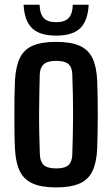

<svg xmlns="http://www.w3.org/2000/svg" viewBox="-20 -786 476 814"><path d="M218 8.5Q156 8.5 118.8 -8Q81.5 -24.5 64 -60.2Q46.5 -96 43.5 -154.5Q42 -181 41.5 -218.2Q41 -255.5 41 -296.5Q41 -337.5 41.5 -376.5Q42 -415.5 43.5 -446Q47 -505 64.5 -540.8Q82 -576.5 119.2 -592.5Q156.5 -608.5 218 -608.5Q281 -608.5 318 -591.8Q355 -575 372 -539.5Q389 -504 392 -446Q393 -417 393.8 -379.8Q394.5 -342.5 394.5 -302.2Q394.5 -262 393.8 -223.5Q393 -185 392 -154.5Q389 -96 371.8 -60.2Q354.5 -24.5 317.5 -8Q280.5 8.5 218 8.5ZM218 -72Q255.5 -72 270.5 -86.2Q285.5 -100.5 286.5 -130Q288 -175 288.8 -217.2Q289.5 -259.5 289.8 -300.8Q290 -342 289 -384Q288 -426 286.5 -471Q285.5 -501 270 -514.5Q254.5 -528 218 -528Q181.5 -528 165.5 -513.5Q149.5 -499 148.5 -470Q147.5 -433 146.8 -391.8Q146 -350.5 145.8 -307Q145.5 -263.5 146.5 -219Q147.5 -174.5 149 -130.5Q150.5 -100 166 -86Q181.5 -72 218 -72ZM218 -635Q148.5 -635 116 -666.5Q83.5 -698 80 -766H148Q148.5 -729 164.5 -710.5Q180.5 -692 218 -692Q255 -692 271.5 -710.2Q288 -728.5 288.5 -766H356Q352.5 -698 320.2 -666.5Q288 -635 218 -635Z"/></svg>

Font: Big Shoulders Medium
Style: Regular
Weight: 500
Designer: Patric King
Foundry: XO Type Co
Version: Version 2.002